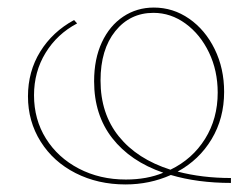

<svg xmlns="http://www.w3.org/2000/svg" viewBox="-20 -484 666 508"><path d="M591 0Q503 0 432 -21Q376 4 312 4Q239 4 180 -26Q121 -56 87.5 -109.5Q54 -163 54 -229Q54 -295 86.5 -347.5Q119 -400 176 -431L184 -422Q131 -394 100.5 -344Q70 -294 70 -232Q70 -168 101.5 -117.5Q133 -67 188.5 -38Q244 -9 313 -9Q369 -9 412 -27Q325 -57 277 -118.5Q229 -180 229 -269Q229 -328 249.5 -372Q270 -416 306 -440Q342 -464 387 -464Q438 -464 480.5 -434.5Q523 -405 548 -354Q573 -303 573 -241Q573 -171 540 -116Q507 -61 450 -30Q515 -13 591 -13ZM431 -35Q489 -63 522.5 -116.5Q556 -170 556 -239Q556 -297 533 -345Q510 -393 471 -421.5Q432 -450 386 -450Q324 -450 285 -401.5Q246 -353 246 -271Q246 -183 294.5 -123Q343 -63 431 -35Z"/></svg>

Font: Ysabeau SC Thin
Style: Regular
Weight: 200
Designer: Christian Thalmann (Catharsis Fonts)
Version: Version 0.003